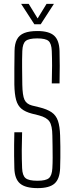

<svg xmlns="http://www.w3.org/2000/svg" viewBox="-20 -965 382 990"><path d="M174 5Q111 5 83.2 -18.8Q55.5 -42.5 54 -98Q53 -133 52.8 -161.2Q52.5 -189.5 52.8 -218Q53 -246.5 54 -283H94Q92.5 -234.5 92.2 -190.8Q92 -147 94 -98Q95.5 -60 111.8 -46.5Q128 -33 173 -33Q216.5 -33 232.2 -46.5Q248 -60 250 -98Q251.5 -122.5 251.5 -152.2Q251.5 -182 251 -211.8Q250.5 -241.5 250 -266Q249.5 -317 235.2 -338.2Q221 -359.5 181 -370L145 -379Q110.5 -388 91 -404Q71.5 -420 63.2 -449.5Q55 -479 54 -529Q53.5 -567.5 54 -612.5Q54.5 -657.5 55 -703Q55.5 -739.5 67.5 -762Q79.5 -784.5 105.2 -794.8Q131 -805 173 -805Q232.5 -805 259 -781.2Q285.5 -757.5 287 -702Q288 -665.5 288 -624.8Q288 -584 287 -535H247Q248.5 -587 248.5 -626.2Q248.5 -665.5 247 -702Q245.5 -740.5 230.2 -753.8Q215 -767 172 -767Q128.5 -767 112.5 -753.8Q96.5 -740.5 95 -702Q93.5 -656.5 94 -615.8Q94.5 -575 95 -529Q96 -473 106.2 -450.8Q116.5 -428.5 145 -421L182 -412Q223 -402 246 -386.2Q269 -370.5 278.8 -342Q288.5 -313.5 290 -266Q291 -239.5 291.2 -210.2Q291.5 -181 291.2 -152.2Q291 -123.5 290 -98Q288 -42.5 261.5 -18.8Q235 5 174 5ZM157 -840 89 -945H128L174 -870L220 -945H258L190 -840Z"/></svg>

Font: Big Shoulders Text SC Thin
Style: Regular
Weight: 100
Designer: Patric King
Foundry: XO Type Co
Version: Version 2.002